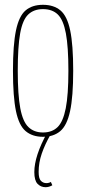

<svg xmlns="http://www.w3.org/2000/svg" viewBox="-20 -560 358 800"><path d="M34 -265Q34 -373 46.5 -433Q59 -493 86.5 -516.5Q114 -540 159 -540Q204 -540 232 -516.5Q260 -493 272.5 -433Q285 -373 285 -265Q285 -157 272 -97Q259 -37 231 -13.5Q203 10 159 10Q115 10 87 -13.5Q59 -37 46.5 -97Q34 -157 34 -265ZM54 -265Q54 -165 64.5 -109Q75 -53 98.5 -30.5Q122 -8 159 -8Q197 -8 220 -30.5Q243 -53 254 -109Q265 -165 265 -265Q265 -365 254.5 -421Q244 -477 221 -499.5Q198 -522 159 -522Q121 -522 97.5 -499.5Q74 -477 64 -421Q54 -365 54 -265ZM170 220Q150 220 136.5 206Q123 192 123 157Q123 90 177 -8L191 0Q167 42 154 80Q141 118 141 156Q141 184 150.5 193.5Q160 203 173 203Q184 203 192 198L198 212Q184 220 170 220Z"/></svg>

Font: Georama Condensed Thin
Style: Regular
Weight: 100
Width: 3
Designer: Jean-Baptiste Levee
Foundry: Production Type
Version: Version 1.000